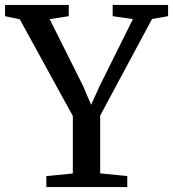

<svg xmlns="http://www.w3.org/2000/svg" viewBox="-34 -763 705 783"><path d="M263 -55.5V-290L46.5 -684.5L-13.5 -697V-743H246.5V-697L168.5 -685L305.5 -411L337.5 -335.5L371.5 -410.5L508 -685L425.5 -697V-743H651.5V-697L586 -685.5L374.5 -291.5V-56L485 -45V0H155V-45Z"/></svg>

Font: Merriweather 36pt
Style: Regular
Weight: 400
Designer: Eben Sorkin
Foundry: Eben Sorkin
Version: Version 2.100